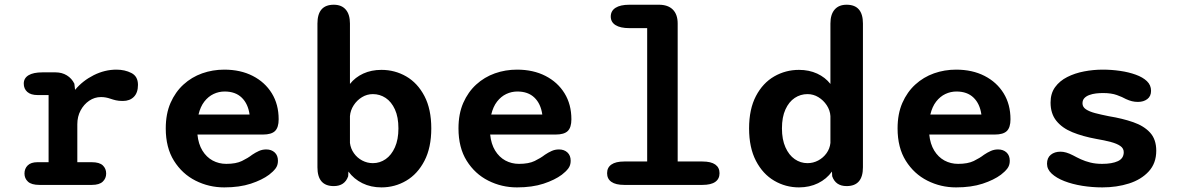

<svg xmlns="http://www.w3.org/2000/svg" viewBox="-20 -782 4992 812"><path d="M307 -96H368.5Q400.5 -96 414.8 -82.5Q429 -69 429 -48Q429 -27.5 414.5 -13.8Q400 0 368.5 0H147Q113 0 98.2 -13.8Q83.5 -27.5 83.5 -48Q83.5 -69 97.2 -82.5Q111 -96 138 -96H185.5V-380H139Q110.5 -380 95.5 -393.2Q80.5 -406.5 80.5 -428.5Q80.5 -451.5 100.8 -463.8Q121 -476 159.5 -476H215Q242 -476 262.8 -463.2Q283.5 -450.5 294.5 -428L297.5 -402Q329.5 -440.5 376.2 -464Q423 -487.5 472.5 -487.5Q508 -487.5 535.8 -473.2Q563.5 -459 563.5 -423Q563.5 -390 546.2 -372.5Q529 -355 499.5 -355Q482 -355 470.2 -357.8Q458.5 -360.5 447 -364.5Q437 -368 427 -369.8Q417 -371.5 407 -371.5Q380 -371.5 357.2 -356Q334.5 -340.5 320.8 -314.8Q307 -289 307 -256.5Z M928.5 10.5Q863.5 10.5 807 -18Q750.5 -46.5 715.8 -102Q681 -157.5 681 -239Q681 -300.5 701.2 -346.8Q721.5 -393 756 -424.5Q790.5 -456 835 -471.8Q879.5 -487.5 928.5 -487.5Q997 -487.5 1048.8 -461Q1100.5 -434.5 1129.5 -387.5Q1158.5 -340.5 1158.5 -277.5Q1158.5 -243 1143.2 -228Q1128 -213 1092 -213H815Q819 -173 836 -145.2Q853 -117.5 879.2 -103.2Q905.5 -89 937 -89Q978 -89 1003.2 -101.2Q1028.5 -113.5 1046.5 -127.5Q1060.5 -137 1075 -143.5Q1089.5 -150 1106 -150Q1128 -150 1141.8 -137.2Q1155.5 -124.5 1155.5 -102Q1155.5 -82.5 1145 -69Q1134.5 -55.5 1118 -43Q1088.5 -21 1040.8 -5.2Q993 10.5 928.5 10.5ZM819.5 -297.5H1035.5Q1029 -343.5 1002.2 -369.2Q975.5 -395 930 -395Q905.5 -395 883.2 -384.5Q861 -374 844.2 -352.5Q827.5 -331 819.5 -297.5Z M1391.5 5Q1322.5 5 1322.5 -74.5V-682.5Q1322.5 -762 1391.5 -762Q1424.5 -762 1442.2 -741.5Q1460 -721 1460 -682.5V-427Q1482 -455 1516.2 -470.8Q1550.5 -486.5 1593 -486.5Q1650 -486.5 1698 -458.8Q1746 -431 1775 -375.8Q1804 -320.5 1804 -239Q1804 -157.5 1775 -101.8Q1746 -46 1698 -17.8Q1650 10.5 1593 10.5Q1548.5 10.5 1512.5 -7.2Q1476.5 -25 1453.5 -56.5L1452.5 -36.5Q1438 5 1391.5 5ZM1460 -177.5Q1463 -153.5 1476.8 -134Q1490.5 -114.5 1511.8 -103.2Q1533 -92 1557 -92Q1586.5 -92 1611 -109Q1635.5 -126 1650.2 -159Q1665 -192 1665 -239Q1665 -287 1650.2 -319.2Q1635.5 -351.5 1611 -367.8Q1586.5 -384 1557 -384Q1532 -384 1510.8 -371Q1489.5 -358 1475.8 -336.8Q1462 -315.5 1460 -291Z M2166.5 10.5Q2101.5 10.5 2045 -18Q1988.5 -46.5 1953.8 -102Q1919 -157.5 1919 -239Q1919 -300.5 1939.2 -346.8Q1959.5 -393 1994 -424.5Q2028.5 -456 2073 -471.8Q2117.5 -487.5 2166.5 -487.5Q2235 -487.5 2286.8 -461Q2338.5 -434.5 2367.5 -387.5Q2396.5 -340.5 2396.5 -277.5Q2396.5 -243 2381.2 -228Q2366 -213 2330 -213H2053Q2057 -173 2074 -145.2Q2091 -117.5 2117.2 -103.2Q2143.5 -89 2175 -89Q2216 -89 2241.2 -101.2Q2266.5 -113.5 2284.5 -127.5Q2298.5 -137 2313 -143.5Q2327.5 -150 2344 -150Q2366 -150 2379.8 -137.2Q2393.5 -124.5 2393.5 -102Q2393.5 -82.5 2383 -69Q2372.5 -55.5 2356 -43Q2326.5 -21 2278.8 -5.2Q2231 10.5 2166.5 10.5ZM2057.5 -297.5H2273.5Q2267 -343.5 2240.2 -369.2Q2213.5 -395 2168 -395Q2143.5 -395 2121.2 -384.5Q2099 -374 2082.2 -352.5Q2065.5 -331 2057.5 -297.5Z M2620 0Q2584 0 2565.8 -12.8Q2547.5 -25.5 2547.5 -49.5Q2547.5 -73.5 2565.8 -86.2Q2584 -99 2620 -99H2717V-663H2642Q2603.5 -663 2583.2 -675.8Q2563 -688.5 2563 -712Q2563 -736 2583.2 -749Q2603.5 -762 2642 -762H2766.5Q2805 -762 2825.5 -741.5Q2846 -721 2846 -682.5V-99H2950.5Q2987 -99 3005 -86.2Q3023 -73.5 3023 -49.5Q3023 -25.5 3005 -12.8Q2987 0 2950.5 0Z M3560.5 5Q3514 5 3499.5 -36.5L3498.5 -56.5Q3476 -25 3439.8 -7.2Q3403.5 10.5 3359 10.5Q3302.5 10.5 3254.2 -17.8Q3206 -46 3177 -101.8Q3148 -157.5 3148 -239Q3148 -320.5 3177 -375.8Q3206 -431 3254.2 -458.8Q3302.5 -486.5 3359 -486.5Q3401.5 -486.5 3435.8 -470.8Q3470 -455 3492 -427V-682.5Q3492 -721 3509.8 -741.5Q3527.5 -762 3560.5 -762Q3629.5 -762 3629.5 -682.5V-74.5Q3629.5 5 3560.5 5ZM3492 -177.5V-291Q3490.5 -315.5 3476.5 -336.8Q3462.5 -358 3441.2 -371Q3420 -384 3395 -384Q3365.5 -384 3341 -367.8Q3316.5 -351.5 3301.8 -319.2Q3287 -287 3287 -239Q3287 -192 3301.8 -159Q3316.5 -126 3341 -109Q3365.5 -92 3395 -92Q3419 -92 3440.2 -103.2Q3461.5 -114.5 3475.5 -134Q3489.5 -153.5 3492 -177.5Z M4023.5 10.5Q3958.5 10.5 3902 -18Q3845.5 -46.5 3810.8 -102Q3776 -157.5 3776 -239Q3776 -300.5 3796.2 -346.8Q3816.5 -393 3851 -424.5Q3885.5 -456 3930 -471.8Q3974.5 -487.5 4023.5 -487.5Q4092 -487.5 4143.8 -461Q4195.5 -434.5 4224.5 -387.5Q4253.5 -340.5 4253.5 -277.5Q4253.5 -243 4238.2 -228Q4223 -213 4187 -213H3910Q3914 -173 3931 -145.2Q3948 -117.5 3974.2 -103.2Q4000.5 -89 4032 -89Q4073 -89 4098.2 -101.2Q4123.5 -113.5 4141.5 -127.5Q4155.5 -137 4170 -143.5Q4184.5 -150 4201 -150Q4223 -150 4236.8 -137.2Q4250.5 -124.5 4250.5 -102Q4250.5 -82.5 4240 -69Q4229.5 -55.5 4213 -43Q4183.5 -21 4135.8 -5.2Q4088 10.5 4023.5 10.5ZM3914.5 -297.5H4130.5Q4124 -343.5 4097.2 -369.2Q4070.5 -395 4025 -395Q4000.5 -395 3978.2 -384.5Q3956 -374 3939.2 -352.5Q3922.5 -331 3914.5 -297.5Z M4642 10.5Q4598.5 10.5 4556.8 3.8Q4515 -3 4481.5 -16Q4448 -29 4428 -47.5Q4408 -66 4408 -89.5Q4408 -114.5 4424 -127.5Q4440 -140.5 4465 -140.5Q4476.5 -140.5 4489.5 -136.8Q4502.5 -133 4518 -125Q4533.5 -116.5 4551.5 -108.2Q4569.5 -100 4591.5 -94.5Q4613.5 -89 4641 -89Q4683 -89 4707.8 -100.5Q4732.5 -112 4732.5 -138.5Q4732.5 -154.5 4718.2 -164.5Q4704 -174.5 4678 -181.5Q4652 -188.5 4616.5 -194.5Q4559 -205 4515.5 -222.8Q4472 -240.5 4447.5 -271Q4423 -301.5 4423 -348.5Q4423 -387 4442.2 -413.5Q4461.5 -440 4493.5 -456.2Q4525.5 -472.5 4564.8 -480Q4604 -487.5 4643.5 -487.5Q4681 -487.5 4717.2 -482.2Q4753.5 -477 4783.2 -466.2Q4813 -455.5 4830.5 -438.8Q4848 -422 4848 -398Q4848 -375 4832.2 -363Q4816.5 -351 4792.5 -351Q4779 -351 4767 -354Q4755 -357 4742 -363Q4727 -371.5 4703.5 -380Q4680 -388.5 4645 -388.5Q4630.5 -388.5 4615.2 -386.8Q4600 -385 4587 -380.2Q4574 -375.5 4566 -367Q4558 -358.5 4558 -345Q4558 -329.5 4572.5 -319.8Q4587 -310 4612 -303.5Q4637 -297 4669.5 -290.5Q4727.5 -281 4772.8 -265.2Q4818 -249.5 4844 -221Q4870 -192.5 4870 -144.5Q4870 -91.5 4838.2 -57Q4806.5 -22.5 4754.8 -6Q4703 10.5 4642 10.5Z"/></svg>

Font: Sono Monospace SemiBold
Style: Regular
Weight: 600
Designer: Tyler Finck
Foundry: Tyler Finck
Version: Version 2.112